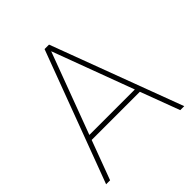

<svg xmlns="http://www.w3.org/2000/svg" viewBox="-192 -846 981 981"><g transform="rotate(-45 298.5 -355.5)"><path d="M472.2 -212.4H124L44.9 0H16.1L282.2 -710.9H314.5L580.6 0H551.8ZM133.8 -238.8H462.4L298.3 -679.2Z"/></g></svg>

Font: Roboto Thin
Style: Regular
Weight: 250
Designer: Google
Version: Version 2.134; 2016